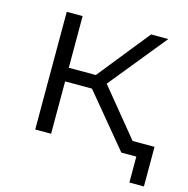

<svg xmlns="http://www.w3.org/2000/svg" viewBox="-97 -620 812 829"><g transform="rotate(15 309.0 -205.0)"><path d="M486 0 292 -234H172V0H101V-526H172V-295H293L478 -526H555L348 -271L570 0ZM553 116V0H486V-61H618V116Z"/></g></svg>

Font: Montserrat
Style: Regular
Weight: 400
Designer: Julieta Ulanovsky
Foundry: Julieta Ulanovsky
Version: Version 9.000; ttfautohint (v1.8.4.7-5d5b)